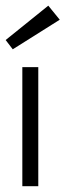

<svg xmlns="http://www.w3.org/2000/svg" viewBox="-24 -642 226 662"><path d="M53 0V-410.5H108V0ZM20 -472 -4.5 -504 142.5 -622.5 182 -574Z"/></svg>

Font: League Spartan Thin Light
Style: Regular
Weight: 300
Version: Version 2.002